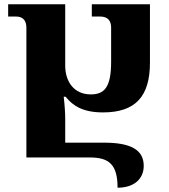

<svg xmlns="http://www.w3.org/2000/svg" viewBox="-20 -734 786 895"><path d="M528 141C605 141 650 100 650 39C650 -36 589 -69 465 -69H284V-180C284 -205 282 -239 277 -283H286C321 -239 369 -210 460 -210C611 -210 679 -284 679 -442V-714H408V-657H446C485 -657 498 -635 498 -605V-446C498 -326 466 -294 403 -294C323 -294 284 -356 284 -428V-714H18V-657H54C90 -657 103 -635 103 -605V0H398C488 0 528 32 528 141Z"/></svg>

Font: Noto Serif Georgian Extra
Style: Regular
Weight: 800
Designer: Monotype Design Team
Foundry: Monotype Imaging Inc.
Version: Version 1.901